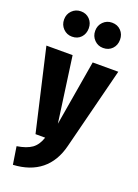

<svg xmlns="http://www.w3.org/2000/svg" viewBox="-197 -878 843 1177"><g transform="rotate(20 224.5 -289.5)"><path d="M324 0Q298 105 228 161.5Q158 218 47 224L29 109Q92 99 125.5 75Q159 51 176 0H113L-10 -533H161L220 -107L292 -533H459ZM198 -721Q198 -685 176 -661.5Q154 -638 118 -638Q84 -638 60.5 -662Q37 -686 37 -721Q37 -756 60.5 -779.5Q84 -803 118 -803Q153 -803 175.5 -779.5Q198 -756 198 -721ZM402 -721Q402 -685 379.5 -661.5Q357 -638 321 -638Q287 -638 263.5 -662Q240 -686 240 -721Q240 -756 263.5 -779.5Q287 -803 321 -803Q357 -803 379.5 -779.5Q402 -756 402 -721Z"/></g></svg>

Font: Fira Sans Compressed ExtraBold
Style: Regular
Weight: 800
Width: 1
Designer: bBox Type GmbH & Carrois Corporate GbR & Edenspiekermann AG
Foundry: bBox Type GmbH & Carrois Corporate GbR & Edenspiekermann AG
Version: Version 4.301